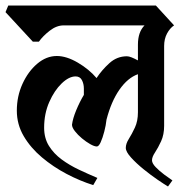

<svg xmlns="http://www.w3.org/2000/svg" viewBox="-38 -659 679 696"><path d="M557 -203Q557 -171 546 -147Q535 -123 524 -106.5Q513 -90 513 -78Q513 -67 526.5 -53Q540 -39 557.5 -26Q575 -13 587 -5L571 17Q559 10 534 -7Q509 -24 482.5 -45.5Q456 -67 437 -88Q418 -109 418 -123Q418 -138 429 -155.5Q440 -173 451 -196.5Q462 -220 462 -252V-390Q425 -377 395 -334Q365 -291 348 -225Q346 -205 340 -182Q334 -159 327 -143.5Q320 -128 313 -128Q304 -128 289 -136.5Q274 -145 259 -157.5Q244 -170 233.5 -183.5Q223 -197 223 -207Q226 -230 238.5 -260Q251 -290 266 -315V-338Q266 -355 259 -368.5Q252 -382 236 -382Q212 -382 185.5 -356.5Q159 -331 140.5 -289Q122 -247 122 -196Q122 -158 139.5 -130Q157 -102 185.5 -81Q214 -60 248 -44Q282 -28 315 -14L300 12Q252 -3 203.5 -28.5Q155 -54 114 -88.5Q73 -123 48 -165.5Q23 -208 23 -258Q23 -310 43.5 -355Q64 -400 97 -428Q130 -456 168 -456Q203 -456 244 -432Q285 -408 312 -376Q331 -405 358.5 -430Q386 -455 422 -455Q429 -455 439 -451Q449 -447 462 -440V-497Q462 -543 486 -567H193Q167 -567 142 -547.5Q117 -528 103 -508H81L-18 -615L-8 -639H527L593 -567Q578 -557 567.5 -537.5Q557 -518 557 -492Z"/></svg>

Font: Jaini Purva
Style: Regular
Weight: 400
Designer: Maithili Shingre, Girish Dalvi (Devanagari), Taresh Vohra (Latin)
Foundry: Ek Type
Version: Version 2.000; ttfautohint (v1.8.4.7-5d5b)